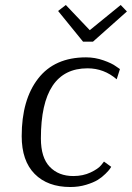

<svg xmlns="http://www.w3.org/2000/svg" viewBox="-20 -740 529 770"><path d="M448 -422Q397 -466 331 -466Q144 -466 144 -185Q144 -108 179.5 -71Q215 -34 274 -34Q313 -34 343.5 -48.5Q374 -63 386 -78L397 -92L426 -71Q424 -68 420.5 -62.5Q417 -57 403 -43Q389 -29 372 -18.5Q355 -8 325.5 1Q296 10 262 10Q171 10 119 -42.5Q67 -95 67 -194Q67 -340 133 -425Q199 -510 325 -510Q361 -510 395 -498Q429 -486 445 -474L461 -463ZM313 -573 213 -696 244 -720 340 -619 464 -720 489 -694 353 -573Z"/></svg>

Font: ArsenalItalic
Style: Italic
Weight: 400
Italic angle: -9°
Designer: Andrij Shevchenko
Foundry: Stairsfor.com
Version: Version 1.000